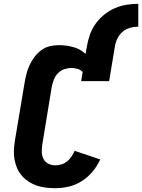

<svg xmlns="http://www.w3.org/2000/svg" viewBox="-20 -980 746 1008"><path d="M271 8Q246 8 221 5Q196 2 173.5 -5.5Q151 -13 131 -26Q111 -39 95.5 -56.5Q80 -74 70.5 -95.5Q61 -117 56.5 -141Q52 -165 53 -190Q54 -215 58 -240L109 -545Q113 -569 119 -592.5Q125 -616 135.5 -638.5Q146 -661 161.5 -681.5Q177 -702 197.5 -717Q218 -732 242 -737.5Q266 -743 290 -743Q329 -743 366 -732.5Q403 -722 429 -697L436 -735Q441 -766 451.5 -796.5Q462 -827 481 -854Q500 -881 526.5 -902.5Q553 -924 583 -937Q613 -950 644 -955Q675 -960 706 -960V-840Q685 -840 663 -834Q641 -828 623.5 -813Q606 -798 596 -777Q586 -756 583 -735L553 -554H406L414 -602Q403 -614 387 -618.5Q371 -623 354 -623Q336 -623 317 -616.5Q298 -610 284 -595.5Q270 -581 263 -562.5Q256 -544 252 -526L202 -221Q199 -201 199.5 -181.5Q200 -162 208.5 -145.5Q217 -129 234 -120.5Q251 -112 271 -112Q287 -112 303 -117Q319 -122 332.5 -133Q346 -144 355.5 -158.5Q365 -173 372 -188L506 -143Q491 -109 466.5 -79.5Q442 -50 410 -29.5Q378 -9 342 -0.5Q306 8 271 8Z"/></svg>

Font: Iosevka Curly Slab HvEx
Style: Italic
Weight: 900
Width: 7
Italic angle: -9°
Monospace: yes
Designer: Belleve Invis
Foundry: Belleve Invis
Version: Version 11.1.0; ttfautohint (v1.8.3)